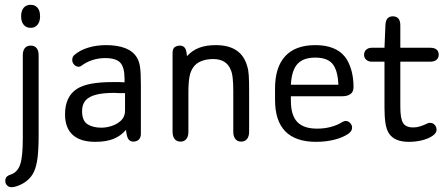

<svg xmlns="http://www.w3.org/2000/svg" viewBox="-20 -581 1850 800"><path d="M141 -17V-351Q141 -370 132.5 -380.5Q124 -391 108 -391Q92 -391 83.5 -380.5Q75 -370 75 -351V-4Q75 71 64.5 103Q54 135 28 145Q15 149 8.5 155Q2 161 2 173Q2 184 9.5 191.5Q17 199 27 199Q41 199 60 191Q79 183 92 172Q111 157 121.5 134.5Q132 112 136.5 76Q141 40 141 -17ZM108 -561Q89 -561 78.5 -548.5Q68 -536 68 -513Q68 -491 78.5 -478Q89 -465 108 -465Q126 -465 136.5 -478Q147 -491 147 -513Q147 -536 136.5 -548.5Q126 -561 108 -561Z M499 -238Q484 -239 475.5 -239Q467 -239 461.5 -239Q456 -239 450 -239Q396 -239 359.5 -232Q323 -225 301 -211Q251 -179 251 -105Q251 -48 283 -19Q315 10 377 10Q421 10 452 -2Q483 -14 505 -40Q508 -10 515.5 -0.5Q523 9 535 9Q550 9 558.5 0.5Q567 -8 567 -23V-226Q567 -278 563.5 -302Q560 -326 550 -342Q534 -368 501.5 -380.5Q469 -393 422 -393Q382 -393 347.5 -382.5Q313 -372 290 -352Q281 -345 281 -331Q281 -320 289 -311.5Q297 -303 308 -303Q315 -303 322 -309Q341 -323 366 -331Q391 -339 418 -339Q463 -339 481 -320Q499 -301 499 -252ZM501 -193V-120Q501 -95 485 -79.5Q469 -64 446.5 -56.5Q424 -49 402 -49Q367 -49 344.5 -63.5Q322 -78 322 -118Q322 -146 336.5 -162.5Q351 -179 380.5 -186.5Q410 -194 455 -194Q466 -193 478 -193Q490 -193 501 -193Z M759 -347Q757 -375 749 -383Q741 -391 731 -391Q717 -391 708 -384.5Q699 -378 699 -360V-32Q699 -13 707.5 -2Q716 9 732 9Q748 9 756.5 -2Q765 -13 765 -32V-195Q765 -237 769.5 -261Q774 -285 785 -300Q796 -317 818 -326Q840 -335 868 -335Q923 -335 941 -291Q947 -279 949.5 -256Q952 -233 952 -201V-32Q952 -13 960.5 -2Q969 9 985 9Q1001 9 1009.5 -2Q1018 -13 1018 -32V-207Q1018 -242 1016.5 -266.5Q1015 -291 1010 -305Q986 -393 879 -393Q839 -393 810 -382Q781 -371 759 -347Z M1192 -180H1407Q1427 -180 1440 -189Q1453 -198 1453 -218Q1453 -259 1443 -292Q1433 -325 1416 -346Q1377 -393 1294 -393Q1211 -393 1168.5 -347Q1126 -301 1126 -212V-165Q1126 -77 1169 -33.5Q1212 10 1297 10Q1338 10 1373.5 1Q1409 -8 1432 -24Q1440 -30 1443.5 -36Q1447 -42 1447 -49Q1447 -60 1439 -68.5Q1431 -77 1420 -77Q1415 -77 1407 -73Q1385 -59 1358 -52Q1331 -45 1301 -45Q1245 -45 1218.5 -73Q1192 -101 1192 -161ZM1390 -228H1192Q1195 -287 1219 -314Q1243 -341 1294 -341Q1343 -341 1365 -315.5Q1387 -290 1390 -228Z M1582 -324V-132Q1582 -95 1586 -68.5Q1590 -42 1600 -26Q1623 10 1683 10Q1714 10 1740.5 3Q1767 -4 1783 -15.5Q1799 -27 1799 -40Q1799 -52 1791.5 -60.5Q1784 -69 1772 -69Q1770 -69 1768 -69Q1766 -69 1764 -68Q1745 -59 1730.5 -54.5Q1716 -50 1702 -50Q1671 -50 1659.5 -68.5Q1648 -87 1648 -136V-324H1773Q1790 -324 1799 -332Q1808 -340 1808 -353Q1808 -367 1799 -374.5Q1790 -382 1773 -382H1648V-476Q1648 -494 1640 -503.5Q1632 -513 1617 -513Q1588 -513 1586 -478L1582 -382H1529Q1515 -382 1506 -374Q1497 -366 1497 -353Q1497 -340 1506 -332Q1515 -324 1529 -324Z"/></svg>

Font: Beiruti
Style: Regular
Weight: 400
Designer: Arlette Boutros
Foundry: Boutros
Version: Version 1.41